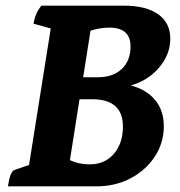

<svg xmlns="http://www.w3.org/2000/svg" viewBox="-20 -661 638 681"><path d="M8 0Q16 -53 31 -58L83 -76L160 -560L99 -577Q105 -615 127 -641H418Q498 -641 541 -610.5Q584 -580 584 -524Q584 -468 544.5 -421.5Q505 -375 444 -358Q500 -343 530.5 -306Q561 -269 561 -213Q561 -154 529 -105.5Q497 -57 443 -28.5Q389 0 321 0ZM368 -563Q334 -563 301 -552L275 -387H327Q381 -387 412 -416.5Q443 -446 443 -496Q443 -563 368 -563ZM307 -309H262L228 -93Q260 -78 297 -78Q352 -78 384 -115.5Q416 -153 416 -212Q416 -309 307 -309Z"/></svg>

Font: Petrona ExtraBold
Style: Italic
Weight: 800
Italic angle: -9°
Designer: Ringo R. Seeber
Foundry: Ringo R. Seeber
Version: Version 2.001; ttfautohint (v1.8.3)